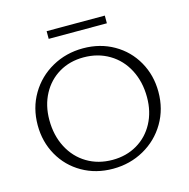

<svg xmlns="http://www.w3.org/2000/svg" viewBox="-116 -917 1022 1036"><g transform="rotate(-15 395.0 -399.0)"><path d="M235 -804H560V-761H235ZM57 -326Q57 -422 102.5 -499Q148 -576 226.5 -620Q305 -664 400 -664Q495 -664 571 -620.5Q647 -577 690 -501Q733 -425 733 -332Q733 -236 687.5 -159Q642 -82 563.5 -38Q485 6 390 6Q295 6 219 -37.5Q143 -81 100 -157Q57 -233 57 -326ZM666 -320Q666 -406 631 -473.5Q596 -541 533 -578.5Q470 -616 390 -616Q313 -616 253 -580.5Q193 -545 159 -481.5Q125 -418 125 -337Q125 -251 160 -183.5Q195 -116 257.5 -78.5Q320 -41 400 -41Q477 -41 537.5 -76.5Q598 -112 632 -175.5Q666 -239 666 -320Z"/></g></svg>

Font: Ysabeau SC Semilight
Style: Regular
Weight: 300
Designer: Christian Thalmann (Catharsis Fonts)
Version: Version 0.003